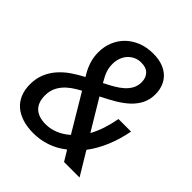

<svg xmlns="http://www.w3.org/2000/svg" viewBox="-189 -799 928 928"><g transform="rotate(45 275.0 -334.5)"><path d="M516.1 -333Q503.4 -267.6 480.5 -213.6Q457.5 -159.7 425.8 -118.2L497.1 0H391.1L358.9 -53.2Q320.8 -22.9 277.3 -8.1Q233.9 6.8 188 6.8Q145.5 6.8 112.3 -3.7Q79.1 -14.2 56.2 -33.9Q33.2 -53.7 21 -82.8Q8.8 -111.8 8.8 -148.9Q8.8 -189.5 22.2 -221.7Q35.6 -253.9 58.3 -279.8Q81.1 -305.7 110.8 -326.2Q140.6 -346.7 173.8 -363.8L166 -377Q150.4 -403.3 141.6 -431.9Q132.8 -460.4 132.8 -492.2Q132.8 -530.3 146.2 -563.7Q159.7 -597.2 184.8 -622.1Q210 -647 245.6 -661.4Q281.2 -675.8 326.2 -675.8Q363.8 -675.8 391.4 -665.3Q418.9 -654.8 436.8 -637Q454.6 -619.1 463.4 -595Q472.2 -570.8 472.2 -543.9Q472.2 -506.8 457.5 -478Q442.9 -449.2 417.7 -426Q392.6 -402.8 359.1 -383.3Q325.7 -363.8 288.1 -345.2L381.8 -189Q398.4 -218.3 410.4 -254.4Q422.4 -290.5 430.2 -333ZM98.1 -163.1Q98.1 -114.3 124.3 -90.1Q150.4 -65.9 199.2 -65.9Q231.4 -65.9 262.7 -78.6Q293.9 -91.3 321.8 -116.2L209 -305.2Q184.6 -292.5 164.3 -278.1Q144 -263.7 129.4 -246.6Q114.7 -229.5 106.4 -209Q98.1 -188.5 98.1 -163.1ZM383.8 -538.1Q383.8 -567.4 366.7 -585.7Q349.6 -604 315.9 -604Q293 -604 275.4 -595.2Q257.8 -586.4 245.6 -572Q233.4 -557.6 227.3 -539.1Q221.2 -520.5 221.2 -501Q221.2 -489.3 222.7 -478.5Q224.1 -467.8 227.8 -456.8Q231.4 -445.8 237.5 -433.1Q243.7 -420.4 252.9 -404.8L253.9 -402.8Q280.8 -416 304.4 -429.7Q328.1 -443.4 345.7 -459.2Q363.3 -475.1 373.5 -494.4Q383.8 -513.7 383.8 -538.1Z"/></g></svg>

Font: Code New Roman
Style: Italic
Weight: 400
Italic angle: -11°
Monospace: yes
Designer: Sam Radian
Foundry: Code New Roman
Version: Version 1.508 October 19, 2014